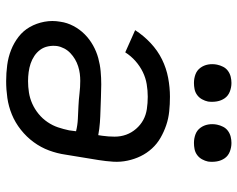

<svg xmlns="http://www.w3.org/2000/svg" viewBox="-96 -688 791 640"><g transform="rotate(90 300.0 -367.5)"><path d="M250 8Q223 8 196.5 4.5Q170 1 146 -8.5Q122 -18 102 -33.5Q82 -49 69.5 -71Q57 -93 52 -119.5Q47 -146 52 -173Q55 -195 66 -216Q77 -237 93.5 -253.5Q110 -270 130.5 -281.5Q151 -293 173 -299Q195 -305 217 -307Q239 -309 261 -309Q282 -309 303.5 -308Q325 -307 346 -306.5Q367 -306 388 -304.5Q409 -303 430 -299L432 -312Q435 -333 435 -353.5Q435 -374 428.5 -392Q422 -410 409 -425Q396 -440 379.5 -449Q363 -458 343 -461Q323 -464 302 -464Q281 -464 260 -460.5Q239 -457 219.5 -447.5Q200 -438 183 -423Q166 -408 154 -389L80 -422Q98 -450 123 -473.5Q148 -497 177.5 -511.5Q207 -526 239 -532Q271 -538 302 -538Q327 -538 351 -535.5Q375 -533 397 -525.5Q419 -518 439 -506.5Q459 -495 474.5 -478Q490 -461 500 -440.5Q510 -420 515 -396.5Q520 -373 518.5 -349Q517 -325 513 -300L495 -190Q491 -162 481 -135Q471 -108 453.5 -84Q436 -60 412 -41Q388 -22 361 -11Q334 0 306 4Q278 8 250 8ZM250 -65Q269 -65 288 -68Q307 -71 325 -79Q343 -87 359 -100Q375 -113 386.5 -130Q398 -147 404 -165Q410 -183 414 -202L417 -225Q397 -230 376 -231Q355 -232 333.5 -233Q312 -234 291 -236.5Q270 -239 249 -239Q237 -239 225 -237.5Q213 -236 200.5 -232Q188 -228 177 -221.5Q166 -215 156.5 -206Q147 -197 141 -185.5Q135 -174 133 -162Q131 -147 134 -132Q137 -117 145.5 -105.5Q154 -94 166 -86Q178 -78 191.5 -73.5Q205 -69 220 -67Q235 -65 250 -65ZM456 -618Q441 -618 427.5 -623Q414 -628 405.5 -639.5Q397 -651 394.5 -665.5Q392 -680 395 -695Q397 -705 402 -715Q407 -725 416 -731.5Q425 -738 435.5 -740.5Q446 -743 456 -743Q471 -743 485 -737.5Q499 -732 507 -720.5Q515 -709 517.5 -694.5Q520 -680 518 -665Q516 -655 510.5 -645Q505 -635 496 -628.5Q487 -622 476.5 -620Q466 -618 456 -618ZM256 -618Q241 -618 227.5 -623Q214 -628 205.5 -639.5Q197 -651 194.5 -665.5Q192 -680 195 -695Q197 -705 202 -715Q207 -725 216 -731.5Q225 -738 235.5 -740.5Q246 -743 256 -743Q271 -743 285 -737.5Q299 -732 307 -720.5Q315 -709 317.5 -694.5Q320 -680 318 -665Q316 -655 310.5 -645Q305 -635 296 -628.5Q287 -622 276.5 -620Q266 -618 256 -618Z"/></g></svg>

Font: Iosevka Curly Extended
Style: Italic
Weight: 400
Width: 7
Italic angle: -9°
Monospace: yes
Designer: Belleve Invis
Foundry: Belleve Invis
Version: Version 11.1.0; ttfautohint (v1.8.3)